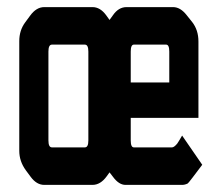

<svg xmlns="http://www.w3.org/2000/svg" viewBox="-20 -520 601 540"><path d="M456.1 -288.1V-375Q456.1 -394.5 447.3 -394.5H356.4Q347.7 -394.5 347.7 -375V-288.1ZM492.2 -138.7 548.8 -56.6 521.5 -20.5Q508.8 -3.9 507.8 -3.9Q500 0 492.2 0H333Q314.5 0 297.9 -22.5L288.1 -35.2L280.3 -24.4Q262.7 0 240.2 0H104.5Q83 0 66.4 -22.5L52.7 -41Q34.2 -66.4 34.2 -95.7V-404.3Q34.2 -434.6 50.8 -457L64.5 -475.6Q82 -500 104.5 -500H240.2Q261.7 -500 278.3 -477.5L288.1 -463.9L297.9 -477.5Q313.5 -500 335.9 -500H466.8Q487.3 -500 504.9 -477.5L520.5 -458Q538.1 -435.5 538.1 -403.3V-188.5H347.7V-125Q347.7 -105.5 356.4 -105.5H463.9Q469.7 -105.5 478.5 -116.2Q481.4 -120.1 492.2 -138.7ZM116.2 -375V-125Q116.2 -105.5 126 -105.5H218.8Q228.5 -105.5 228.5 -125V-375Q228.5 -394.5 218.8 -394.5H126Q116.2 -394.5 116.2 -375Z"/></svg>

Font: Vancouver Drive
Style: Bold
Weight: 700
Designer: Valery Zaveryaev
Foundry: Cyreal (www.cyreal.org)
Version: Version 1.01